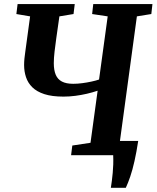

<svg xmlns="http://www.w3.org/2000/svg" viewBox="-20 -763 770 944"><path d="M525 160.5Q527.5 144 530 125.5Q532.5 107 534.2 87.2Q536 67.5 536.8 45.5Q537.5 23.5 536.5 0L495.5 -70H659.5Q651 -14 641.2 29.2Q631.5 72.5 620.5 104.8Q609.5 137 598.5 160.5ZM329.5 0 335.5 -47.5 425 -61 460 -317Q435 -308.5 407 -302Q379 -295.5 350.2 -291.8Q321.5 -288 292 -288Q235.5 -288 198 -300.2Q160.5 -312.5 138.8 -334Q117 -355.5 107.8 -383.8Q98.5 -412 98.5 -443Q98.5 -459 100.2 -475.8Q102 -492.5 104 -506L128 -682.5L60.5 -694L66.5 -743H347.5L341.5 -694L272 -682.5L256.5 -573.5Q252 -541 248.2 -509Q244.5 -477 244.5 -452.5Q244.5 -418 254 -395.5Q263.5 -373 284.5 -362Q305.5 -351 340 -351Q360.5 -351 383.8 -354Q407 -357 429.2 -361.8Q451.5 -366.5 467 -372L509.5 -682.5L433 -694L438.5 -743H729.5L724 -694L653 -682.5L568.5 -61L642 -47.5L637 0Z"/></svg>

Font: Merriweather 20pt
Style: Bold Italic
Weight: 700
Italic angle: -7.8°
Version: Version 2.101